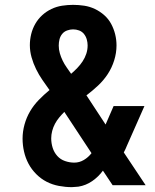

<svg xmlns="http://www.w3.org/2000/svg" viewBox="-20 -763 640 791"><path d="M276 8Q250 8 223 3Q196 -2 172.5 -14Q149 -26 129.5 -45.5Q110 -65 97.5 -88.5Q85 -112 79 -138.5Q73 -165 73 -192Q73 -221 81 -250Q89 -279 104 -304.5Q119 -330 140 -351.5Q161 -373 184 -392Q169 -413 154.5 -434Q140 -455 128.5 -478.5Q117 -502 110 -527Q103 -552 103 -577Q103 -600 108.5 -622.5Q114 -645 125.5 -665Q137 -685 154 -700.5Q171 -716 192 -726Q213 -736 236 -739.5Q259 -743 281 -743Q304 -743 327 -739.5Q350 -736 371 -726Q392 -716 409.5 -700.5Q427 -685 438 -664.5Q449 -644 454.5 -621.5Q460 -599 460 -576Q460 -545 450.5 -514.5Q441 -484 424 -458Q407 -432 384 -410.5Q361 -389 336 -370Q337 -369 337.5 -368Q338 -367 339 -366L415 -250L448 -326H575L503 -163Q500 -156 497 -149Q494 -142 490 -135L580 0H444L404 -60Q386 -35 360 -17Q334 1 303 6L290 7ZM273 -459Q286 -470 298.5 -483Q311 -496 320.5 -510.5Q330 -525 335.5 -541.5Q341 -558 341 -576Q341 -588 337.5 -600.5Q334 -613 326 -623Q318 -633 306 -637.5Q294 -642 281 -642Q269 -642 256.5 -637.5Q244 -633 236 -623Q228 -613 225 -600.5Q222 -588 222 -575Q222 -559 226.5 -543.5Q231 -528 238 -513.5Q245 -499 254.5 -485.5Q264 -472 273 -459ZM286 -93Q307 -93 325.5 -104Q344 -115 357 -132L245 -302Q234 -291 224 -279Q214 -267 206.5 -253Q199 -239 195 -223.5Q191 -208 191 -193Q191 -173 197 -154Q203 -135 216 -120.5Q229 -106 248 -99.5Q267 -93 286 -93Z"/></svg>

Font: Iosevka Curly Extended
Style: Bold
Weight: 700
Width: 7
Monospace: yes
Designer: Belleve Invis
Foundry: Belleve Invis
Version: Version 11.1.0; ttfautohint (v1.8.3)